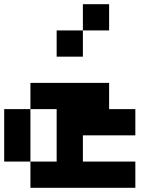

<svg xmlns="http://www.w3.org/2000/svg" viewBox="-20 -895 790 915"><path d="M375 -750V-875H500V-750ZM250 -625V-750H375V-625ZM125 -125H0V-375H125V-125H250V-375H125V-500H500V-375H625V-250H375V-125H625V0H125Z"/></svg>

Font: Tiny5
Style: Regular
Weight: 400
Designer: Stefan Schmidt
Foundry: Made with Bits'n'Picas by Kreative Software
Version: Version 1.002; ttfautohint (v1.8.4.7-5d5b)